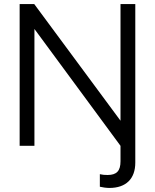

<svg xmlns="http://www.w3.org/2000/svg" viewBox="-20 -720 765 948"><path d="M520 208C602 208 648 163 648 83V-700H575V-124L149 -700H77V0H150V-577L575 0V76C575 124 556 144 511 144C495 144 486 143 473 140V202C484 205 506 208 520 208Z"/></svg>

Font: Red Hat Display
Style: Regular
Weight: 400
Designer: Pentagram, MCKL
Foundry: Pentagram, MCKL
Version: Version 1.023